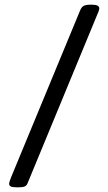

<svg xmlns="http://www.w3.org/2000/svg" viewBox="-20 -723 462 820"><path d="M19 62Q19 55 27 35L322 -678Q328 -693 337.5 -698Q347 -703 366 -703H373Q404 -703 404 -687Q404 -679 393 -655L98 59Q94 70 85 73.5Q76 77 59 77H51Q34 77 26.5 73.5Q19 70 19 62Z"/></svg>

Font: Asap-Medium
Style: Regular
Weight: 500
Designer: Pablo Cosgaya
Foundry: Omnibus-Type
Version: Version 2.000; ttfautohint (v1.8)